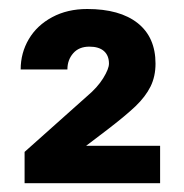

<svg xmlns="http://www.w3.org/2000/svg" viewBox="-20 -737 414 431"><path d="M26.4 -325.7ZM35.2 -325.7V-396L174.8 -520.5Q198.7 -540.5 211.7 -561.5Q224.6 -582.5 224.6 -594.2Q224.6 -612.3 213.4 -622.3Q202.1 -632.3 180.7 -632.3Q157.2 -632.3 144.3 -617.4Q131.3 -602.5 131.3 -581.1H26.4Q26.4 -618.2 44.7 -649.2Q63 -680.2 97.2 -698.5Q131.3 -716.8 175.8 -716.8Q249 -716.8 289.1 -685.1Q329.1 -653.3 329.1 -594.2Q329.1 -565.4 317.9 -542.7Q306.6 -520 284.2 -498.5Q261.7 -477.1 220.2 -445.3L173.3 -409.7H339.4V-325.7Z"/></svg>

Font: Heebo ExtraBold
Style: Regular
Weight: 800
Designer: Oded Ezer
Foundry: Meir Sadan
Version: Version 2.001; ttfautohint (v1.5.14-ce02) -l 8 -r 50 -G 200 